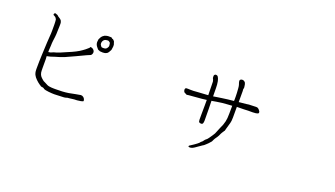

<svg xmlns="http://www.w3.org/2000/svg" viewBox="-66 -1246 3131 1794"><g transform="rotate(20 1500.0 -348.5)"><path d="M799.8 -645.5Q794.9 -645.5 793 -645.5Q773.4 -644.5 763.7 -636.7Q747.1 -621.1 747.1 -600.6Q747.1 -591.8 750 -585Q751 -582 759.8 -571.3Q761.7 -567.4 766.1 -565.9Q770.5 -564.5 779.3 -564.5Q780.3 -564.5 782.2 -564.5Q796.9 -564.5 805.7 -568.4Q814.5 -573.2 821.3 -585Q827.1 -594.7 827.1 -600.1Q827.1 -605.5 827.1 -606.4Q827.1 -608.4 824.2 -627Q823.2 -634.8 810.5 -641.6Q804.7 -644.5 802.7 -645.5Q799.8 -645.5 799.8 -645.5ZM711.9 -626Q722.7 -652.3 738.3 -666Q752.9 -678.7 768.6 -681.6Q789.1 -686.5 795.9 -684.6Q799.8 -684.6 804.7 -684.6Q821.3 -686.5 825.2 -679.7Q827.1 -677.7 829.1 -675.8Q830.1 -675.8 833 -674.8H834Q838.9 -674.8 847.7 -665Q857.4 -654.3 857.4 -649.4V-645.5Q858.4 -643.6 859.4 -641.6Q860.4 -637.7 861.3 -634.8Q864.3 -632.8 864.3 -619.1Q865.2 -616.2 864.3 -607.4Q860.4 -579.1 859.4 -574.2Q859.4 -571.3 847.7 -552.7Q839.8 -539.1 834 -536.1V-535.2Q818.4 -526.4 810.5 -525.4Q793 -524.4 792 -523.4Q790 -523.4 777.3 -524.4L761.7 -525.4Q758.8 -528.3 748 -531.2Q742.2 -533.2 739.3 -537.1L732.4 -544.9Q716.8 -563.5 713.9 -572.3Q709 -585.9 709 -594.7Q709 -598.6 709 -599.6Q710.9 -624 711.9 -626ZM699.2 -518.6Q710.9 -505.9 709 -490.2Q706.1 -465.8 686.5 -460Q682.6 -459 678.7 -457Q674.8 -456.1 672.9 -454.1H671.9Q657.2 -448.2 654.3 -446.3Q632.8 -435.5 563 -403.3Q493.2 -371.1 470.7 -361.3Q449.2 -353.5 426.8 -345.7Q387.7 -333 380.9 -332Q373 -330.1 366.2 -327.1Q359.4 -324.2 352.5 -322.3Q344.7 -319.3 337.9 -318.4Q315.4 -313.5 310.5 -312.5Q312.5 -290 312.5 -285.2Q312.5 -275.4 312.5 -271.5V-200.2Q312.5 -166 314.5 -151.4Q318.4 -131.8 327.1 -119.1Q335.9 -106.4 356.4 -89.8Q363.3 -83 379.9 -76.2Q393.6 -69.3 410.2 -60.5Q418 -56.6 428.7 -54.7Q439.5 -52.7 452.1 -51.8Q464.8 -50.8 477.1 -50.8Q489.3 -50.8 498 -50.8Q527.3 -50.8 558.6 -52.2Q589.8 -53.7 621.6 -58.6Q653.3 -63.5 686.5 -71.3Q732.4 -79.1 736.3 -80.1Q751 -80.1 761.7 -71.3Q771.5 -64.5 776.4 -50.8Q781.2 -38.1 776.4 -33.2Q772.5 -30.3 752.9 -26.4Q738.3 -23.4 716.8 -21.5Q689.5 -21.5 672.9 -18.6Q662.1 -16.6 650.4 -15.6Q627.9 -14.6 625.5 -13.2Q623 -11.7 620.1 -11.7Q619.1 -11.7 618.2 -10.7H617.2Q612.3 -7.8 594.7 -5.9Q578.1 -4.9 558.6 -4.4Q539.1 -3.9 522 -2.9Q504.9 -2 498 -2Q488.3 -2 473.6 -2.9Q459 -3.9 443.4 -5.4Q427.7 -6.8 413.1 -9.8Q395.5 -13.7 390.6 -17.6Q388.7 -19.5 386.7 -21.5Q385.7 -21.5 384.8 -23.4Q382.8 -23.4 382.8 -23.4Q381.8 -23.4 380.9 -23.4H379.9L378.9 -24.4Q377.9 -25.4 376 -25.4Q371.1 -25.4 366.2 -26.4Q358.4 -28.3 356.4 -29.3Q352.5 -33.2 348.1 -35.6Q343.8 -38.1 340.8 -40Q320.3 -53.7 301.8 -72.3Q282.2 -90.8 271.5 -112.3Q267.6 -120.1 265.6 -128.9Q264.6 -135.7 262.7 -144.5V-145.5Q261.7 -153.3 261.7 -162.1V-177.7Q261.7 -242.2 264.6 -305.7Q267.6 -369.1 270.5 -433.6Q271.5 -464.8 274.4 -494.1Q277.3 -523.4 277.3 -554.7V-610.4Q277.3 -627 276.4 -640.6Q276.4 -655.3 274.4 -662.1Q272.5 -670.9 266.6 -675.8V-676.8Q262.7 -683.6 256.8 -686.5Q252.9 -688.5 250 -690.4Q247.1 -692.4 245.1 -693.4Q238.3 -694.3 238.3 -700.2Q238.3 -700.2 238.3 -701.7Q238.3 -703.1 238.3 -704.1Q238.3 -711.9 245.1 -713.9Q251 -716.8 254.9 -716.8H255.9L256.8 -715.8Q260.7 -710.9 268.6 -710.9Q271.5 -710.9 277.3 -706.1Q278.3 -705.1 279.3 -704.1L281.2 -701.2Q285.2 -698.2 295.9 -691.4Q321.3 -676.8 324.2 -661.1Q325.2 -657.2 327.1 -652.3Q328.1 -646.5 328.1 -641.6V-619.1Q328.1 -592.8 326.2 -565.4Q326.2 -539.1 323.2 -511.7Q321.3 -488.3 317.4 -465.8Q314.5 -443.4 314.5 -419.9Q314.5 -404.3 311.5 -372.1Q311.5 -362.3 311.5 -353.5Q330.1 -355.5 334 -357.4Q354.5 -367.2 359.4 -368.2Q381.8 -373 418.9 -387.7Q435.5 -394.5 477.5 -413.1Q564.5 -448.2 608.4 -480.5Q618.2 -488.3 630.9 -497.1Q641.6 -504.9 650.4 -513.7Q662.1 -523.4 663.1 -526.4V-530.3L665 -531.2Q666 -532.2 668 -532.2H668.9V-533.2L673.8 -532.2Q688.5 -530.3 699.2 -518.6Z M2254.9 -477.5Q2231.4 -475.6 2209 -475.6Q2158.2 -475.6 2142.6 -474.6Q2142.6 -465.8 2142.6 -457Q2142.6 -426.8 2142.6 -419.9Q2142.6 -396.5 2142.6 -390.6Q2142.6 -379.9 2142.6 -369.1Q2141.6 -359.4 2141.6 -349.6Q2143.6 -328.1 2118.2 -248Q2114.3 -236.3 2112.3 -225.6Q2112.3 -224.6 2111.3 -224.6H2110.4Q2109.4 -223.6 2107.4 -220.7Q2106.4 -218.8 2105.5 -216.8Q2103.5 -211.9 2100.6 -210Q2097.7 -207 2097.7 -205.1Q2094.7 -201.2 2092.8 -197.3Q2090.8 -193.4 2086.9 -186.5Q2077.1 -163.1 2068.4 -150.4Q2046.9 -120.1 2044.9 -114.3Q2035.2 -92.8 2034.2 -91.8Q2021.5 -78.1 2010.7 -65.4Q2002.9 -57.6 1993.2 -48.8Q1978.5 -36.1 1976.6 -34.2Q1969.7 -31.2 1963.9 -26.4Q1959 -22.5 1951.2 -17.6Q1942.4 -12.7 1929.7 -2.9Q1917 5.9 1903.3 15.6Q1886.7 26.4 1876 29.3Q1859.4 34.2 1851.6 31.2Q1848.6 30.3 1846.7 29.3Q1842.8 27.3 1843.8 25.4L1844.7 22.5Q1845.7 17.6 1855.5 12.7Q1866.2 5.9 1880.9 -3.9Q1887.7 -7.8 1893.6 -12.7Q1900.4 -17.6 1904.3 -20.5Q1911.1 -25.4 1916 -29.3Q1919.9 -33.2 1922.9 -35.2Q1925.8 -37.1 1928.7 -40Q1930.7 -43.9 1933.6 -45.9Q1936.5 -47.9 1938.5 -51.8Q1940.4 -54.7 1945.3 -57.6Q1953.1 -62.5 1959 -72.3Q1967.8 -85.9 1978.5 -92.8Q1987.3 -98.6 2000 -117.2Q2008.8 -131.8 2019.5 -145.5Q2031.2 -162.1 2036.1 -171.9Q2041 -182.6 2047.9 -200.2Q2051.8 -209 2054.7 -216.8Q2058.6 -224.6 2061.5 -233.4Q2083 -276.4 2090.8 -312.5Q2097.7 -342.8 2097.7 -389.6Q2098.6 -429.7 2098.6 -469.7Q2063.5 -466.8 2052.7 -466.8Q2029.3 -465.8 2003.9 -462.9Q1953.1 -455.1 1949.2 -455.1Q1905.3 -448.2 1903.3 -447.3Q1901.4 -447.3 1900.4 -447.3Q1901.4 -412.1 1902.3 -365.2Q1904.3 -284.2 1903.3 -250Q1902.3 -214.8 1887.2 -213.4Q1872.1 -211.9 1863.3 -217.8Q1855.5 -223.6 1855.5 -244.1Q1854.5 -263.7 1855.5 -294.9Q1856.4 -326.2 1856.4 -381.8Q1856.4 -424.8 1856.4 -439.5Q1855.5 -439.5 1854.5 -439.5Q1825.2 -434.6 1734.4 -427.7Q1664.1 -422.9 1665 -419.9Q1664.1 -419.9 1663.1 -420.9Q1638.7 -432.6 1637.7 -433.6Q1631.8 -438.5 1628.9 -450.2Q1626 -458 1628.9 -466.8Q1630.9 -473.6 1636.7 -476.6Q1639.6 -477.5 1655.3 -477.5Q1667 -477.5 1679.7 -476.6Q1700.2 -476.6 1710.9 -476.6Q1716.8 -476.6 1751 -479.5L1847.7 -485.4Q1851.6 -486.3 1854.5 -486.3Q1853.5 -501 1853.5 -515.6Q1852.5 -549.8 1852.5 -578.1Q1852.5 -605.5 1851.6 -620.1Q1850.6 -626 1846.7 -638.7Q1841.8 -645.5 1839.8 -654.3Q1837.9 -666 1838.9 -672.9Q1840.8 -682.6 1846.7 -686.5Q1853.5 -692.4 1863.3 -689.5Q1874 -687.5 1878.9 -678.7Q1888.7 -663.1 1893.6 -638.7Q1899.4 -608.4 1899.4 -574.2Q1900.4 -538.1 1900.4 -492.2Q1900.4 -491.2 1900.4 -491.2Q1918.9 -494.1 1937.5 -497.1Q1951.2 -500 1983.4 -503.9Q2035.2 -510.7 2041 -511.7Q2075.2 -515.6 2098.6 -517.6Q2098.6 -522.5 2099.6 -527.3Q2099.6 -544.9 2099.6 -562.5Q2099.6 -580.1 2098.6 -597.2Q2097.7 -614.3 2095.7 -640.6Q2094.7 -658.2 2090.8 -673.8Q2086.9 -681.6 2084 -694.3Q2080.1 -710 2081.1 -714.8Q2082 -721.7 2089.8 -726.6Q2095.7 -730.5 2105.5 -730.5Q2113.3 -730.5 2121.1 -726.6Q2130.9 -720.7 2134.8 -714.8Q2137.7 -710.9 2140.6 -700.2Q2141.6 -695.3 2143.6 -682.6Q2145.5 -668.9 2145.5 -665Q2139.6 -650.4 2143.6 -632.8V-527.3Q2143.6 -525.4 2143.6 -522.5Q2153.3 -524.4 2158.2 -524.4Q2170.9 -526.4 2217.8 -530.3Q2245.1 -535.2 2258.8 -534.2Q2272.5 -534.2 2287.1 -535.2Q2301.8 -536.1 2309.6 -536.1Q2321.3 -536.1 2324.2 -535.2Q2330.1 -533.2 2338.9 -526.4Q2347.7 -517.6 2351.6 -510.7Q2356.4 -503.9 2356.4 -497.1Q2356.4 -489.3 2351.6 -486.3Q2344.7 -482.4 2329.1 -479.5Q2323.2 -478.5 2298.8 -477.5Q2287.1 -477.5 2278.3 -477.5Q2255.9 -477.5 2254.9 -477.5ZM1666 -418.9Q1666 -419.9 1665 -419.9Q1665 -419.9 1666 -418.9ZM1666 -418.9Q1667 -418.9 1667 -418.9Q1667 -418.9 1666 -418.9Z"/></g></svg>

Font: ToneOZ-YinPZ-Tsuipita-TC
Style: Regular
Weight: 400
Designer: ÂÆ£ÂøóÂáåJeffrey Xuan(jeffreyx@gmail.com, ToneOZ.com) ÈòøÂù§(cjkFonts)
Foundry: ToneOZ
Version: Version 0.24071